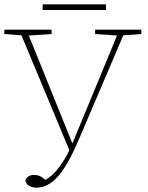

<svg xmlns="http://www.w3.org/2000/svg" viewBox="-30 -813 682 886"><path d="M-10 -656V-676H208V-656L103 -649L304 -151L405 -395L510 -649L409 -656V-676H622V-656L539 -650L332 -165Q280 -44 234.5 4.5Q189 53 139 53Q120 53 105 45Q90 37 87 18Q92 6 103 0Q114 -6 127 -6Q140 -6 151.5 -1.5Q163 3 180 17Q211 0 239.5 -37Q268 -74 290 -120L69 -650ZM167 -767V-793H459V-767Z"/></svg>

Font: Source Serif 4 ExtraLight
Style: Regular
Weight: 200
Designer: Frank Grießhammer
Foundry: Adobe
Version: Version 4.005;hotconv 1.1.0;makeotfexe 2.6.0